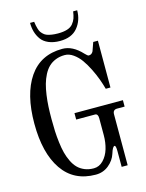

<svg xmlns="http://www.w3.org/2000/svg" viewBox="-136 -1004 839 1103"><g transform="rotate(-15 283.0 -452.0)"><path d="M293.9 -776.9Q255.4 -776.9 226.8 -789.1Q198.2 -801.3 183.1 -822.5Q168 -843.8 160.9 -868.4Q153.8 -893.1 153.8 -921.9H178.2Q180.7 -906.7 182.1 -898.2Q183.6 -889.6 187.5 -877.4Q191.4 -865.2 196 -858.4Q200.7 -851.6 209.2 -843.5Q217.8 -835.4 229 -831.3Q240.2 -827.1 256.6 -824.5Q272.9 -821.8 293.9 -821.8Q326.7 -821.8 348.9 -828.9Q371.1 -835.9 383.3 -850.8Q395.5 -865.7 401.1 -881.6Q406.7 -897.5 410.2 -921.9H434.1Q434.1 -861.8 398.9 -819.3Q363.8 -776.9 293.9 -776.9ZM293.9 -730Q355 -730 410.2 -669.9Q424.8 -653.8 432.1 -653.8Q449.2 -653.8 458 -670.9L476.1 -722.2H503.9V-443.8H476.1Q467.8 -473.6 456.8 -503.9Q445.8 -534.2 428.5 -569.1Q411.1 -604 392.3 -630.4Q373.5 -656.7 348.6 -674.3Q323.7 -691.9 297.9 -691.9Q268.1 -691.9 243.7 -682.1Q219.2 -672.4 201.9 -655.5Q184.6 -638.7 171.6 -613.5Q158.7 -588.4 150.9 -560.5Q143.1 -532.7 138.2 -497.6Q133.3 -462.4 131.6 -429Q129.9 -395.5 129.9 -356Q129.9 -316.4 131.3 -284.2Q132.8 -252 137.2 -216.1Q141.6 -180.2 148.7 -152.8Q155.8 -125.5 168.2 -99.6Q180.7 -73.7 197.3 -56.9Q213.9 -40 238 -30Q262.2 -20 292 -20Q324.7 -20 349.1 -45.4Q373.5 -70.8 384.8 -108.4Q396 -146 396 -189V-290Q396 -316.9 377.9 -316.9H266.1V-355H554.2V-316.9H509.8Q483.9 -316.9 483.9 -290V13.2H448.2V-79.1Q448.2 -113.8 439.9 -113.8Q428.2 -113.8 416 -73.2Q404.3 -36.1 371.3 -9Q338.4 18.1 293.9 18.1Q164.1 18.1 95.9 -81.3Q27.8 -180.7 27.8 -356Q27.8 -531.2 95.9 -630.6Q164.1 -730 293.9 -730Z"/></g></svg>

Font: New Heterodox Mono
Style: Book
Weight: 400
Designer: Hao Chi Kiang <hello@hckiang.com>, Alexey Kryukov <alexios@thessalonica.org.ru>
Version: Version 0.0.3